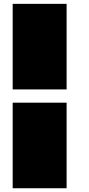

<svg xmlns="http://www.w3.org/2000/svg" viewBox="-20 -854 462 998"><path d="M326.2 -320.3V124.5H45.9V-320.3ZM326.2 -834V-389.2H45.9V-834Z"/></svg>

Font: Coda Caption ExtraBold
Style: Regular
Weight: 800
Designer: vernon adams
Foundry: vernon adams
Version: Version 1.002